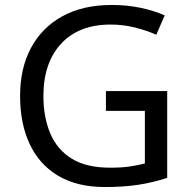

<svg xmlns="http://www.w3.org/2000/svg" viewBox="-20 -744 768 774"><path d="M407 -377H654V-27Q596 -8 537 1Q478 10 403 10Q292 10 216 -34.5Q140 -79 100.5 -161.5Q61 -244 61 -357Q61 -469 105 -551Q149 -633 231.5 -678.5Q314 -724 431 -724Q491 -724 544.5 -713Q598 -702 644 -682L610 -604Q572 -621 524.5 -633Q477 -645 426 -645Q298 -645 226.5 -568Q155 -491 155 -357Q155 -272 182.5 -206.5Q210 -141 269 -104.5Q328 -68 424 -68Q471 -68 504 -73Q537 -78 564 -85V-297H407Z"/></svg>

Font: Noto Sans Saurashtra
Style: Regular
Weight: 400
Designer: Monotype Design Team
Foundry: Monotype Imaging Inc.
Version: Version 2.001; ttfautohint (v1.8.4.7-5d5b)